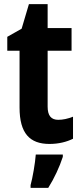

<svg xmlns="http://www.w3.org/2000/svg" viewBox="-20 -682 392 923"><path d="M260 -106C226 -106 209 -126 209 -169V-438H324V-547H209V-662H119L84 -544L15 -505V-438H74V-165C74 -41 123 10 218 10C262 10 301 0 331 -15V-121C306 -111 282 -106 260 -106ZM282 72V61H152C149 102 137 172 127 208V221H212C241 175 266 121 282 72Z"/></svg>

Font: Noto Sans Ethiopic Condensed
Style: Bold
Weight: 700
Width: 3
Designer: Monotype Design Team
Foundry: Monotype Imaging Inc.
Version: Version 2.102